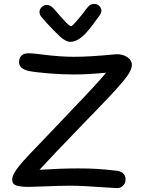

<svg xmlns="http://www.w3.org/2000/svg" viewBox="-20 -973 725 977"><path d="M521 -19Q402 -28 336 -28Q282 -28 190 -24L125 -22Q85 -22 63.5 -29Q42 -36 42 -58Q42 -86 79 -130.5Q116 -175 207 -268Q229 -291 258.5 -322Q288 -353 327 -394Q340 -408 355 -424Q370 -440 387 -457Q406 -477 452.5 -527Q499 -577 520 -603Q425 -594 356 -594Q299 -594 229.5 -599.5Q160 -605 125 -612Q77 -624 77 -657Q77 -678 89.5 -690Q102 -702 125 -702Q148 -702 199 -695Q289 -684 355 -684Q400 -684 448.5 -687Q497 -690 571 -697Q585 -698 601 -694Q617 -690 628 -682Q651 -667 651 -642Q651 -612 605.5 -558Q560 -504 459 -400L416 -356Q240 -174 181 -109Q291 -116 378 -116Q434 -116 474.5 -113.5Q515 -111 576 -104Q597 -101 608 -89.5Q619 -78 619 -60Q619 -40 605 -27Q591 -14 571 -16ZM496 -917Q496 -907 485 -892Q479 -884 448 -842Q417 -800 390 -780Q363 -760 338 -760Q315 -760 285.5 -787Q256 -814 214 -860Q202 -875 193 -884Q181 -897 181 -912Q181 -926 192.5 -937Q204 -948 219 -948Q237 -948 256 -926Q293 -883 313.5 -861.5Q334 -840 342 -840Q347 -840 365.5 -861Q384 -882 407 -911Q416 -925 428 -938Q439 -953 460 -953Q475 -953 485.5 -942.5Q496 -932 496 -917Z"/></svg>

Font: Mali Medium
Style: Regular
Weight: 500
Version: Version 1.000; ttfautohint (v1.6)